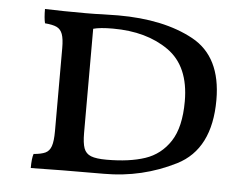

<svg xmlns="http://www.w3.org/2000/svg" viewBox="-42 -553 781 606"><g transform="rotate(5 348.0 -250.0)"><path d="M81 -43Q105 -45 118 -51Q131 -57 136.5 -73Q142 -89 142 -121V-384Q142 -413 136.5 -428Q131 -443 118.5 -449Q106 -455 81 -457Q77 -473 77 -502Q133 -500 206 -500Q239 -500 256 -501L309 -502Q454 -502 547.5 -451Q641 -400 641 -263Q641 -107 535 -53.5Q429 0 308 0Q164 0 76 2Q76 -29 81 -43ZM542 -250Q542 -361 472.5 -410Q403 -459 296 -459Q255 -459 234 -453V-123Q234 -91 240 -74.5Q246 -58 262.5 -51.5Q279 -45 312 -45Q384 -45 433.5 -61.5Q483 -78 512.5 -123Q542 -168 542 -250Z"/></g></svg>

Font: Vollkorn SC
Style: Regular
Weight: 400
Designer: Friedrich Althausen
Foundry: Friedrich Althausen
Version: Version 4.015